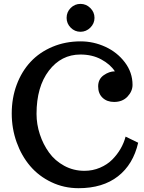

<svg xmlns="http://www.w3.org/2000/svg" viewBox="-20 -965 747 998"><path d="M41 0ZM326.2 -872.1Q326.2 -902.3 347.4 -923.6Q368.7 -944.8 398.4 -944.8Q427.7 -944.8 449.5 -923.3Q471.2 -901.9 471.2 -872.1Q471.2 -842.8 449.5 -821.3Q427.7 -799.8 398.4 -799.8Q368.7 -799.8 347.4 -821.3Q326.2 -842.8 326.2 -872.1ZM398.9 -750Q465.8 -750 527.3 -721.9Q588.9 -693.8 628.9 -641.1Q668.9 -588.4 668.9 -523.9Q668.9 -490.7 642.8 -462.9Q616.7 -435.1 573.2 -435.1Q536.1 -435.1 513.2 -456.8Q490.2 -478.5 490.2 -516.1Q490.2 -553.7 519 -574Q547.9 -594.2 577.1 -594.2Q553.2 -630.9 506.3 -656.2Q459.5 -681.6 397.9 -681.6Q298.3 -681.6 234.1 -597.7Q169.9 -513.7 169.9 -373Q169.9 -319.3 187 -267.1Q204.1 -214.8 234.9 -172.1Q265.6 -129.4 313.7 -103.3Q361.8 -77.1 418.9 -77.1Q461.9 -77.1 499.8 -93.3Q537.6 -109.4 563.5 -135.5Q589.4 -161.6 606.9 -192.1Q624.5 -222.7 632.8 -254.9L698.2 -223.1Q672.4 -110.4 593.3 -48.6Q514.2 13.2 388.2 13.2Q312.5 13.2 247.1 -18.1Q181.6 -49.3 136.7 -102.1Q91.8 -154.8 66.4 -225.8Q41 -296.9 41 -375Q41 -455.6 66.9 -524.9Q92.8 -594.2 139.2 -643.8Q185.5 -693.4 252.7 -721.7Q319.8 -750 398.9 -750Z"/></svg>

Font: Trocchi
Style: Regular
Weight: 400
Designer: vernon adams
Version: Version 1.0; ttfautohint (v0.8) -l 6 -r 50 -G 100